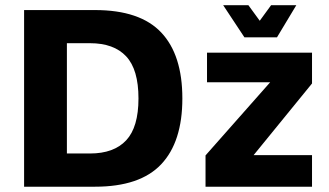

<svg xmlns="http://www.w3.org/2000/svg" viewBox="-20 -705 1243 725"><path d="M71 0V-667H338.8Q508.8 -667 588.7 -582.4Q668.6 -497.9 668.6 -333.3Q668.6 -169.4 588.7 -84.7Q508.8 0 338.8 0ZM232.6 -125.4H319.8Q410 -125.4 456.4 -175.1Q502.9 -224.7 502.9 -333.3Q502.9 -442.6 456.4 -492.2Q410 -541.9 319.8 -541.9H232.6ZM756.1 0V-118.2L1027.6 -425.4L1041.9 -394.3H761.7V-506H1158.2V-389.8L906.3 -80.7L901.4 -119.3H1158.2V0ZM903 -564 822.7 -685.4H917.9L960.8 -626.6L1003.7 -685.4H1098.9L1025.9 -564Z"/></svg>

Font: Maven Pro
Style: Regular
Weight: 400
Designer: Joe Prince
Foundry: Joe Prince
Version: Version 2.103